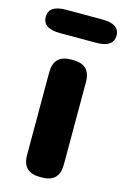

<svg xmlns="http://www.w3.org/2000/svg" viewBox="-132 -843 584 899"><g transform="rotate(15 160.5 -394.0)"><path d="M156 0Q72 0 72 -84V-485Q72 -569 156 -569H166Q250 -569 250 -485V-84Q250 0 166 0ZM73 -675Q-11 -675 -11 -732Q-11 -788 73 -788H248Q332 -788 332 -732Q332 -675 248 -675Z"/></g></svg>

Font: Resource Han Rounded KR Heavy
Style: Regular
Weight: 900
Designer: Cyano Hao (round all glyphs); Ryoko NISHIZUKA 西塚涼子 (kana, bopomofo & ideographs); Paul D. Hunt (Latin, Greek & Cyrillic)
Foundry: Cyano Hao
Version: 0.990